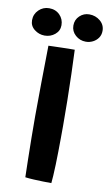

<svg xmlns="http://www.w3.org/2000/svg" viewBox="-122 -893 541 948"><g transform="rotate(10 149.0 -419.5)"><path d="M206.5 7.5Q189.5 7.5 165.8 7Q142 6.5 117.8 5.2Q93.5 4 75 1.5Q74 -32 73 -84Q72 -136 71.2 -194Q70.5 -252 70.5 -303Q70.5 -380 71.8 -470Q73 -560 74.5 -658Q82 -658.5 98.2 -658.8Q114.5 -659 134.5 -659.8Q154.5 -660.5 173.8 -660.8Q193 -661 206 -661Q208.5 -605 210.5 -539Q212.5 -473 213.5 -406.5Q214.5 -340 214.5 -280.5Q214.5 -252 214.2 -218.8Q214 -185.5 213.5 -151.5Q213 -117.5 212 -86.2Q211 -55 209.5 -30.5Q208 -6 206.5 7.5ZM47 -704Q18.5 -704 -4.2 -721.8Q-27 -739.5 -27 -768Q-27 -799 -5.2 -820Q16.5 -841 46.5 -841Q79 -841 99.8 -820Q120.5 -799 120.5 -768.5Q120.5 -740.5 98.5 -722.2Q76.5 -704 47 -704ZM252.5 -709.5Q222.5 -709.5 200.5 -729.2Q178.5 -749 178.5 -778Q178.5 -807 198.8 -826.2Q219 -845.5 247 -845.5Q278.5 -845.5 301.8 -826Q325 -806.5 325 -776.5Q325 -756 314.5 -741Q304 -726 287.5 -717.8Q271 -709.5 252.5 -709.5Z"/></g></svg>

Font: Grandstander Thin SemiBold
Style: Regular
Weight: 600
Version: Version 1.200